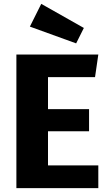

<svg xmlns="http://www.w3.org/2000/svg" viewBox="-20 -976 566 996"><path d="M135 -838 375 -751 415 -831 194 -956ZM65 -693V0H490V-118H229V-295H442V-410H229V-576H473L490 -693Z"/></svg>

Font: Fira Sans
Style: Bold
Weight: 700
Designer: Carrois Corporate & Edenspiekermann AG
Foundry: Carrois Corporate GbR & Edenspiekermann AG
Version: Version 4.203